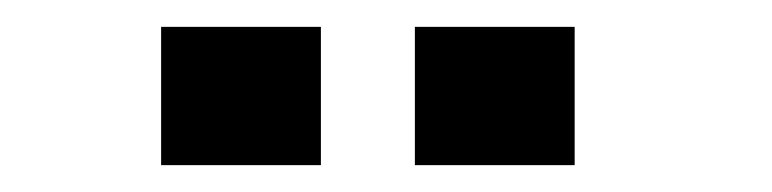

<svg xmlns="http://www.w3.org/2000/svg" viewBox="-20 -725 575 143"><path d="M219 -705V-602H100V-705ZM408 -705V-602H289V-705Z"/></svg>

Font: Syne Med Modified
Style: Regular
Weight: 500
Designer: Lucas Descroix
Foundry: Bonjour Monde
Version: Version 2.200